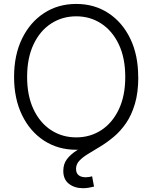

<svg xmlns="http://www.w3.org/2000/svg" viewBox="-20 -758 781 985"><path d="M371.1 10.3Q277.8 10.3 205.8 -36.6Q133.8 -83.5 93 -167.7Q52.2 -252 52.2 -363.3Q52.2 -475.6 93 -559.6Q133.8 -643.6 205.8 -690.7Q277.8 -737.8 371.1 -737.8Q464.4 -737.8 536.1 -690.7Q607.9 -643.6 648.4 -559.6Q689 -475.6 689 -363.3Q689 -252 648.4 -167.7Q607.9 -83.5 536.1 -36.6Q464.4 10.3 371.1 10.3ZM371.1 -53.2Q442.4 -53.2 499.3 -90.1Q556.2 -127 589.4 -196.5Q622.6 -266.1 622.6 -363.3Q622.6 -460.9 589.4 -530.5Q556.2 -600.1 499.3 -637.2Q442.4 -674.3 371.1 -674.3Q299.8 -674.3 242.7 -637.5Q185.5 -600.6 152.3 -530.8Q119.1 -460.9 119.1 -363.3Q119.1 -266.6 152.1 -197Q185.1 -127.4 242.2 -90.3Q299.3 -53.2 371.1 -53.2ZM405.8 207.5Q362.8 207.5 333.7 185.1Q304.7 162.6 304.7 118.7Q304.7 83 323.7 58.1Q342.8 33.2 374.5 13.4Q406.2 -6.3 444.3 -26.6Q482.4 -46.9 520.3 -73.2Q558.1 -99.6 589.8 -137.5Q621.6 -175.3 640.6 -230.2Q659.7 -285.2 659.7 -363.3H689.5Q689.5 -283.2 672.1 -225.1Q654.8 -167 626.5 -126Q598.1 -85 564 -56.4Q529.8 -27.8 495.8 -7.1Q461.9 13.7 433.3 30.8Q404.8 47.9 387.5 66.2Q370.1 84.5 370.1 108.4Q370.1 129.9 383.1 140.6Q396 151.4 420.4 151.4Q428.7 151.4 437.3 149.9Q445.8 148.4 452.6 146.5L462.4 199.2Q450.7 202.1 436.5 204.8Q422.4 207.5 405.8 207.5Z"/></svg>

Font: Inter 24pt Light
Style: Regular
Weight: 300
Designer: Rasmus Andersson
Foundry: rsms
Version: Version 4.001;git-66647c0bb